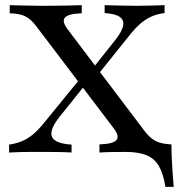

<svg xmlns="http://www.w3.org/2000/svg" viewBox="-20 -591 693 744"><path d="M621 133.1Q612.9 82.3 595.6 52.4Q578.2 22.6 546.8 10.1Q515.3 -2.4 465.3 -2.4L525 -21L626.6 -31.5H644.4Q644.4 -4.8 645.6 23Q646.8 50.8 648.8 78.6Q650.8 106.5 653.2 133.1ZM365.3 0V-31.5Q417.7 -33.1 431 -48Q444.4 -62.9 420.2 -94.4L121 -488.7Q100 -516.9 77.8 -527.8Q55.6 -538.7 17.7 -539.5V-571Q44.4 -570.2 79 -569.4Q113.7 -568.5 154 -568.5Q204 -568.5 239.1 -569.4Q274.2 -570.2 296.8 -571V-539.5Q245.2 -537.9 231.9 -523Q218.5 -508.1 242.7 -476.6L541.1 -82.3Q562.1 -54.8 584.3 -44Q606.5 -33.1 644.4 -31.5V0Q618.5 -0.8 583.9 -1.6Q549.2 -2.4 508.1 -2.4Q458.1 -2.4 423 -2Q387.9 -1.6 365.3 0ZM15.3 0V-30.6Q41.9 -34.7 64.1 -43.5Q86.3 -52.4 107.3 -69.8Q128.2 -87.1 151.6 -116.1L294.4 -291.1L317.7 -271.8L210.5 -137.9Q183.9 -104.8 179.8 -81.5Q175.8 -58.1 195.6 -45.6Q215.3 -33.1 257.3 -30.6V0Q235.5 -1.6 201.2 -2Q166.9 -2.4 125.8 -2.4Q93.5 -2.4 67.7 -2Q41.9 -1.6 15.3 0ZM349.2 -288.7 322.6 -304.8 428.2 -437.9Q453.2 -470.2 457.3 -491.9Q461.3 -513.7 443.5 -525.8Q425.8 -537.9 385.5 -540.3V-571Q416.9 -570.2 447.6 -569.4Q478.2 -568.5 509.7 -568.5Q541.1 -568.5 566.9 -569.4Q592.7 -570.2 617.7 -571V-540.3Q591.1 -537.1 569 -527.8Q546.8 -518.5 526.2 -501.2Q505.6 -483.9 482.3 -454.8Z"/></svg>

Font: Playfair 12pt Medium
Style: Regular
Weight: 500
Designer: Claus Eggers Sørensen
Foundry: Claus Eggers Sørensen
Version: Version 2.000;gftools[0.9.28]